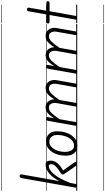

<svg xmlns="http://www.w3.org/2000/svg" viewBox="675 -1946 1698 3098"><g transform="rotate(-90 1524.0 -397.0)"><path d="M67.5 0Q60 0 54.5 -3.2Q49 -6.5 46.8 -13Q44.5 -19.5 46 -29.5L198.5 -894Q201.5 -911 209.5 -919.8Q217.5 -928.5 231.5 -928.5Q247.5 -928.5 254.8 -922Q262 -915.5 258.5 -896L150.5 -284Q207 -398 276.2 -453.8Q345.5 -509.5 414.5 -509.5Q432.5 -509.5 447.8 -503.8Q463 -498 472.2 -480Q481.5 -462 481.5 -424Q481.5 -389 464 -355.5Q446.5 -322 411.5 -290Q376.5 -258 323.5 -227L450 -48.5Q458.5 -36.5 458.5 -25Q458.5 -14 451.2 -7Q444 0 433.5 0Q421 0 411.8 -6.5Q402.5 -13 395.5 -23L282.5 -184Q270 -202.5 263.8 -214.5Q257.5 -226.5 257.5 -233.5Q257.5 -242 262.5 -250.2Q267.5 -258.5 280.5 -265.5Q351 -308.5 387.2 -345.2Q423.5 -382 423.5 -417Q423.5 -432.5 418 -446Q412.5 -459.5 394.5 -459.5Q371 -459.5 339.8 -442.8Q308.5 -426 272 -386.5Q235.5 -347 197 -279Q158.5 -211 120 -108.5L106.5 -32Q103 -13.5 93.2 -6.8Q83.5 0 67.5 0ZM67.5 0Q60 0 54.5 -3.2Q49 -6.5 46.8 -13Q44.5 -19.5 46 -29.5L198.5 -894Q201.5 -911 209.5 -919.8Q217.5 -928.5 231.5 -928.5Q247.5 -928.5 254.8 -922Q262 -915.5 258.5 -896L150.5 -284Q207 -398 276.2 -453.8Q345.5 -509.5 414.5 -509.5Q432.5 -509.5 447.8 -503.8Q463 -498 472.2 -480Q481.5 -462 481.5 -424Q481.5 -389 464 -355.5Q446.5 -322 411.5 -290Q376.5 -258 323.5 -227L450 -48.5Q458.5 -36.5 458.5 -25Q458.5 -14 451.2 -7Q444 0 433.5 0Q421 0 411.8 -6.5Q402.5 -13 395.5 -23L282.5 -184Q270 -202.5 263.8 -214.5Q257.5 -226.5 257.5 -233.5Q257.5 -242 262.5 -250.2Q267.5 -258.5 280.5 -265.5Q351 -308.5 387.2 -345.2Q423.5 -382 423.5 -417Q423.5 -432.5 418 -446Q412.5 -459.5 394.5 -459.5Q371 -459.5 339.8 -442.8Q308.5 -426 272 -386.5Q235.5 -347 197 -279Q158.5 -211 120 -108.5L106.5 -32Q103 -13.5 93.2 -6.8Q83.5 0 67.5 0ZM-5 424.5H522V432.5H-5ZM-5 -16H522V0H-5ZM-5 -501.5H522V-493.5H-5ZM-5 -1226H522V-1218H-5Z M721.5 3Q647 3 604.2 -45.8Q561.5 -94.5 561.5 -179.5Q561.5 -273 590.8 -346Q620 -419 670.8 -461Q721.5 -503 785.5 -503Q864.5 -503 909.5 -456.8Q954.5 -410.5 954.5 -327Q954.5 -255.5 937 -195.2Q919.5 -135 888 -90.5Q856.5 -46 814 -21.5Q771.5 3 721.5 3ZM721.5 -50.5Q771.5 -50.5 810.8 -87.2Q850 -124 872.5 -186.2Q895 -248.5 895 -325.5Q895 -380.5 865.5 -415.2Q836 -450 785.5 -450Q738.5 -450 701.8 -415.5Q665 -381 643.8 -323Q622.5 -265 622.5 -194Q622.5 -130.5 648.5 -90.5Q674.5 -50.5 721.5 -50.5ZM721.5 3Q647 3 604.2 -45.8Q561.5 -94.5 561.5 -179.5Q561.5 -273 590.8 -346Q620 -419 670.8 -461Q721.5 -503 785.5 -503Q864.5 -503 909.5 -456.8Q954.5 -410.5 954.5 -327Q954.5 -255.5 937 -195.2Q919.5 -135 888 -90.5Q856.5 -46 814 -21.5Q771.5 3 721.5 3ZM721.5 -50.5Q771.5 -50.5 810.8 -87.2Q850 -124 872.5 -186.2Q895 -248.5 895 -325.5Q895 -380.5 865.5 -415.2Q836 -450 785.5 -450Q738.5 -450 701.8 -415.5Q665 -381 643.8 -323Q622.5 -265 622.5 -194Q622.5 -130.5 648.5 -90.5Q674.5 -50.5 721.5 -50.5ZM512 424.5H1003V432.5H512ZM512 -16H1003V0H512ZM512 -501.5H1003V-493.5H512ZM512 -1226H1003V-1218H512Z M1069 0Q1050 0 1046.2 -8.8Q1042.5 -17.5 1044 -24.5L1122 -467Q1124 -479 1128.5 -486.2Q1133 -493.5 1141.2 -497Q1149.5 -500.5 1162.5 -500.5Q1177 -500.5 1181.2 -493.5Q1185.5 -486.5 1182.5 -469.5L1165 -371.5Q1196.5 -420.5 1222.2 -450.8Q1248 -481 1275.8 -495.2Q1303.5 -509.5 1340.5 -509.5Q1382.5 -509.5 1411 -490.2Q1439.5 -471 1454.2 -439.2Q1469 -407.5 1470 -370.5Q1502 -420.5 1529 -451Q1556 -481.5 1584.8 -495.5Q1613.5 -509.5 1650.5 -509.5Q1701 -509.5 1732.2 -483.8Q1763.5 -458 1775.2 -417Q1787 -376 1778.5 -330.5L1724.5 -25Q1723.5 -18.5 1718.8 -9.2Q1714 0 1690.5 0Q1671.5 0 1667.8 -9.2Q1664 -18.5 1665.5 -27.5L1719.5 -333Q1724.5 -359 1720.2 -387.8Q1716 -416.5 1698.8 -436.5Q1681.5 -456.5 1646.5 -456.5Q1602 -456.5 1560 -414.8Q1518 -373 1459 -285.5L1413.5 -24.5Q1412.5 -18.5 1408 -9.2Q1403.5 0 1380 0Q1361.5 0 1357.5 -9.2Q1353.5 -18.5 1355 -27.5L1409.5 -333Q1414.5 -359 1410.2 -387.5Q1406 -416 1388.5 -436.2Q1371 -456.5 1335.5 -456.5Q1290.5 -456.5 1249.5 -414.2Q1208.5 -372 1149.5 -283.5L1104.5 -27Q1103.5 -21.5 1098 -10.8Q1092.5 0 1069 0ZM1069 0Q1050 0 1046.2 -8.8Q1042.5 -17.5 1044 -24.5L1122 -467Q1124 -479 1128.5 -486.2Q1133 -493.5 1141.2 -497Q1149.5 -500.5 1162.5 -500.5Q1177 -500.5 1181.2 -493.5Q1185.5 -486.5 1182.5 -469.5L1165 -371.5Q1196.5 -420.5 1222.2 -450.8Q1248 -481 1275.8 -495.2Q1303.5 -509.5 1340.5 -509.5Q1382.5 -509.5 1411 -490.2Q1439.5 -471 1454.2 -439.2Q1469 -407.5 1470 -370.5Q1502 -420.5 1529 -451Q1556 -481.5 1584.8 -495.5Q1613.5 -509.5 1650.5 -509.5Q1701 -509.5 1732.2 -483.8Q1763.5 -458 1775.2 -417Q1787 -376 1778.5 -330.5L1724.5 -25Q1723.5 -18.5 1718.8 -9.2Q1714 0 1690.5 0Q1671.5 0 1667.8 -9.2Q1664 -18.5 1665.5 -27.5L1719.5 -333Q1724.5 -359 1720.2 -387.8Q1716 -416.5 1698.8 -436.5Q1681.5 -456.5 1646.5 -456.5Q1602 -456.5 1560 -414.8Q1518 -373 1459 -285.5L1413.5 -24.5Q1412.5 -18.5 1408 -9.2Q1403.5 0 1380 0Q1361.5 0 1357.5 -9.2Q1353.5 -18.5 1355 -27.5L1409.5 -333Q1414.5 -359 1410.2 -387.5Q1406 -416 1388.5 -436.2Q1371 -456.5 1335.5 -456.5Q1290.5 -456.5 1249.5 -414.2Q1208.5 -372 1149.5 -283.5L1104.5 -27Q1103.5 -21.5 1098 -10.8Q1092.5 0 1069 0ZM993 424.5H1844.5V432.5H993ZM993 -16H1844.5V0H993ZM993 -501.5H1844.5V-493.5H993ZM993 -1226H1844.5V-1218H993Z M1910.5 0Q1891.5 0 1887.8 -8.8Q1884 -17.5 1885.5 -24.5L1963.5 -467Q1965.5 -479 1970 -486.2Q1974.5 -493.5 1982.8 -497Q1991 -500.5 2004 -500.5Q2018.5 -500.5 2022.8 -493.5Q2027 -486.5 2024 -469.5L2006.5 -371.5Q2038 -420.5 2063.8 -450.8Q2089.5 -481 2117.2 -495.2Q2145 -509.5 2182 -509.5Q2224 -509.5 2252.5 -490.2Q2281 -471 2295.8 -439.2Q2310.5 -407.5 2311.5 -370.5Q2343.5 -420.5 2370.5 -451Q2397.5 -481.5 2426.2 -495.5Q2455 -509.5 2492 -509.5Q2542.5 -509.5 2573.8 -483.8Q2605 -458 2616.8 -417Q2628.5 -376 2620 -330.5L2566 -25Q2565 -18.5 2560.2 -9.2Q2555.5 0 2532 0Q2513 0 2509.2 -9.2Q2505.5 -18.5 2507 -27.5L2561 -333Q2566 -359 2561.8 -387.8Q2557.5 -416.5 2540.2 -436.5Q2523 -456.5 2488 -456.5Q2443.5 -456.5 2401.5 -414.8Q2359.5 -373 2300.5 -285.5L2255 -24.5Q2254 -18.5 2249.5 -9.2Q2245 0 2221.5 0Q2203 0 2199 -9.2Q2195 -18.5 2196.5 -27.5L2251 -333Q2256 -359 2251.8 -387.5Q2247.5 -416 2230 -436.2Q2212.5 -456.5 2177 -456.5Q2132 -456.5 2091 -414.2Q2050 -372 1991 -283.5L1946 -27Q1945 -21.5 1939.5 -10.8Q1934 0 1910.5 0ZM1910.5 0Q1891.5 0 1887.8 -8.8Q1884 -17.5 1885.5 -24.5L1963.5 -467Q1965.5 -479 1970 -486.2Q1974.5 -493.5 1982.8 -497Q1991 -500.5 2004 -500.5Q2018.5 -500.5 2022.8 -493.5Q2027 -486.5 2024 -469.5L2006.5 -371.5Q2038 -420.5 2063.8 -450.8Q2089.5 -481 2117.2 -495.2Q2145 -509.5 2182 -509.5Q2224 -509.5 2252.5 -490.2Q2281 -471 2295.8 -439.2Q2310.5 -407.5 2311.5 -370.5Q2343.5 -420.5 2370.5 -451Q2397.5 -481.5 2426.2 -495.5Q2455 -509.5 2492 -509.5Q2542.5 -509.5 2573.8 -483.8Q2605 -458 2616.8 -417Q2628.5 -376 2620 -330.5L2566 -25Q2565 -18.5 2560.2 -9.2Q2555.5 0 2532 0Q2513 0 2509.2 -9.2Q2505.5 -18.5 2507 -27.5L2561 -333Q2566 -359 2561.8 -387.8Q2557.5 -416.5 2540.2 -436.5Q2523 -456.5 2488 -456.5Q2443.5 -456.5 2401.5 -414.8Q2359.5 -373 2300.5 -285.5L2255 -24.5Q2254 -18.5 2249.5 -9.2Q2245 0 2221.5 0Q2203 0 2199 -9.2Q2195 -18.5 2196.5 -27.5L2251 -333Q2256 -359 2251.8 -387.5Q2247.5 -416 2230 -436.2Q2212.5 -456.5 2177 -456.5Q2132 -456.5 2091 -414.2Q2050 -372 1991 -283.5L1946 -27Q1945 -21.5 1939.5 -10.8Q1934 0 1910.5 0ZM1834.5 424.5H2686V432.5H1834.5ZM1834.5 -16H2686V0H1834.5ZM1834.5 -501.5H2686V-493.5H1834.5ZM1834.5 -1226H2686V-1218H1834.5Z M2782.5 0Q2769.5 0 2762 -6.5Q2754.5 -13 2757 -27L2831 -446.5H2725.5Q2707.5 -446.5 2700.8 -453.5Q2694 -460.5 2694 -472.5Q2694 -484 2700.2 -490.8Q2706.5 -497.5 2725 -497.5H2840L2890.5 -786.5Q2893 -799.5 2901.2 -805.8Q2909.5 -812 2919.5 -812Q2929 -812 2936.2 -808Q2943.5 -804 2947.2 -796.5Q2951 -789 2949 -778.5L2900 -497.5H3022Q3040.5 -497.5 3046.8 -490.8Q3053 -484 3053 -472.5Q3053 -460.5 3046.8 -453.5Q3040.5 -446.5 3022 -446.5H2891.5L2817 -27Q2814.5 -12.5 2805 -6.2Q2795.5 0 2782.5 0ZM2782.5 0Q2769.5 0 2762 -6.5Q2754.5 -13 2757 -27L2831 -446.5H2725.5Q2707.5 -446.5 2700.8 -453.5Q2694 -460.5 2694 -472.5Q2694 -484 2700.2 -490.8Q2706.5 -497.5 2725 -497.5H2840L2890.5 -786.5Q2893 -799.5 2901.2 -805.8Q2909.5 -812 2919.5 -812Q2929 -812 2936.2 -808Q2943.5 -804 2947.2 -796.5Q2951 -789 2949 -778.5L2900 -497.5H3022Q3040.5 -497.5 3046.8 -490.8Q3053 -484 3053 -472.5Q3053 -460.5 3046.8 -453.5Q3040.5 -446.5 3022 -446.5H2891.5L2817 -27Q2814.5 -12.5 2805 -6.2Q2795.5 0 2782.5 0ZM2699 424.5H2998V432.5H2699ZM2699 -16H2998V0H2699ZM2699 -501.5H2998V-493.5H2699ZM2699 -1226H2998V-1218H2699Z"/></g></svg>

Font: Edu AU VIC WA NT Guides
Style: Regular
Weight: 400
Designer: Tina and Corey Anderson, Eben Sorkin, Mirko Velimirovic
Foundry: Google for Education
Version: Version 1.001